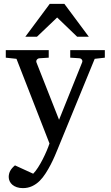

<svg xmlns="http://www.w3.org/2000/svg" viewBox="-20 -740 570 989"><path d="M467.8 -437 275.9 30.8Q271 43 262.2 63.5Q253.4 84 241.5 107.2Q229.5 130.4 215.1 152.8Q200.7 175.3 185.1 190.9Q167 209 145.3 219Q123.5 229 98.1 229Q80.6 229 66.9 224.4Q53.2 219.7 43.9 211.9Q34.7 204.1 29.8 193.6Q24.9 183.1 24.9 171.9Q24.9 154.8 32.5 140.4Q40 126 57.1 111.8L150.9 154.8Q163.1 142.6 175.8 122.8Q188.5 103 199.7 81.1Q210.9 59.1 220.2 37.4Q229.5 15.6 234.9 -1L64.9 -437L9.8 -442.9V-481.9H231V-442.9L183.1 -439.9Q174.8 -439 169.9 -432.6Q165 -426.3 168 -418L284.2 -123L402.8 -418Q406.2 -425.8 401.9 -432.4Q397.5 -439 389.2 -439.9L341.8 -442.9V-481.9H520V-442.9ZM377.4 -550.8 274.4 -649.9 170.4 -550.8H110.4L236.3 -720.2H311.5L437.5 -550.8Z"/></svg>

Font: Charis SIL Phon
Style: Regular
Weight: 400
Foundry: SIL International
Version: Version 5.000